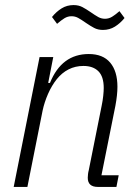

<svg xmlns="http://www.w3.org/2000/svg" viewBox="-20 -737 542 757"><path d="M34 0 136 -512H190L170 -410H177Q223 -524 330 -524Q386 -524 414.5 -490Q443 -456 443 -395Q443 -363 435 -320L380 -46H448L439 0H366Q326 0 326 -36Q326 -42 327 -50.5Q328 -59 330 -66L381 -321Q385 -340 387 -359Q389 -378 389 -390Q389 -435 368 -456Q347 -477 309 -477Q277 -477 250.5 -463.5Q224 -450 204 -425Q184 -400 169.5 -367Q155 -334 148 -301L88 0ZM386 -619Q366 -619 351 -627Q336 -635 320 -646Q300 -660 288 -666.5Q276 -673 262 -673Q247 -673 234 -665Q221 -657 205 -643L185 -670Q202 -691 223 -704Q244 -717 270 -717Q290 -717 305 -709Q320 -701 336 -690Q356 -676 368 -669.5Q380 -663 394 -663Q409 -663 422 -671Q435 -679 451 -693L471 -666Q454 -645 433 -632Q412 -619 386 -619Z"/></svg>

Font: IBM Plex Sans Condensed Light
Style: Italic
Weight: 300
Width: 3
Italic angle: -11°
Designer: Mike Abbink, Paul van der Laan, Pieter van Rosmalen
Foundry: Bold Monday
Version: Version 1.3